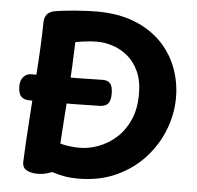

<svg xmlns="http://www.w3.org/2000/svg" viewBox="-55 -822 927 903"><g transform="rotate(5 409.0 -370.5)"><path d="M84.7 -321.8Q61 -321.8 47.2 -335.6Q33.3 -349.4 33.3 -384.8Q33.3 -412.7 48.3 -428.7Q63.2 -444.8 84.7 -444.8Q133.7 -444.6 192.8 -444.6Q251.9 -444.6 311.8 -445.6Q371.7 -446.6 419.7 -447.8Q445.1 -448.8 457.2 -434.4Q469.2 -420.1 469.2 -386.8Q469.2 -353.2 457.2 -339.5Q445.1 -325.8 419.7 -324.8Q370.7 -323.6 311.7 -322.6Q252.7 -321.6 193.2 -321.6Q133.7 -321.6 84.7 -321.8ZM82.7 -32.1Q86.9 -128.3 94 -231.7Q101.1 -335 108.1 -440Q113.1 -506 116.2 -571.2Q119.3 -636.4 120.3 -696.2Q121.1 -715.7 131.2 -729.5Q141.2 -743.3 164.8 -748.9Q182.1 -752.3 208.4 -755.4Q234.7 -758.6 263.9 -760.9Q293.2 -763.3 319.9 -764.4Q346.7 -765.6 365.7 -765.6Q467.7 -765.6 543.4 -735.8Q619.2 -706.1 670 -654.4Q720.8 -602.7 746.4 -535.4Q772.1 -468.1 772.1 -394Q772.1 -317 743.2 -242.5Q714.3 -168 659.1 -107.5Q603.9 -47 525 -11Q446.1 25 346.1 25Q311.2 25 280.5 19.6Q249.8 14.1 222.2 4.8Q206.7 11.1 190.5 15.1Q174.3 19 152.3 19Q123.9 19 102.9 7.8Q81.9 -3.3 82.7 -32.1ZM249 -132.1Q258 -129.1 268.4 -127.1Q278.8 -125.1 290.5 -123.6Q302.2 -122.1 315.3 -121.1Q328.3 -120.1 341.4 -120.1Q384 -120.1 429 -136.8Q474 -153.4 512.1 -187.1Q550.2 -220.8 573.7 -272.8Q597.1 -324.8 597.1 -396.2Q597.1 -459.6 576.7 -503.2Q556.3 -546.9 524 -573.5Q491.7 -600.1 454.1 -612.2Q416.4 -624.3 382 -624.3Q363.3 -624.3 344.9 -622.8Q326.4 -621.3 310 -618.8Q293.6 -616.3 277.6 -613.3Q275.6 -552.3 273.3 -504.6Q271.1 -456.9 268.4 -414.6Q265.7 -372.3 262.4 -330.4Q259.2 -288.6 256.1 -240.8Q253 -193.1 249 -132.1Z"/></g></svg>

Font: Playpen Sans Deva
Style: Regular
Weight: 400
Designer: Pooja Saxena, Gunjan Panchal, Laura Meseguer, Veronika Burian, José Scaglione
Foundry: TypeTogether
Version: Version 2.000